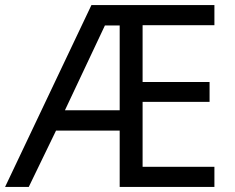

<svg xmlns="http://www.w3.org/2000/svg" viewBox="-21 -734 922 754"><path d="M821 0H449V-221H199L92 0H-1L338 -714H821V-635H539V-412H802V-334H539V-79H821ZM234 -301H449V-634H391Z"/></svg>

Font: Noto Sans Vithkuqi
Style: Regular
Weight: 400
Version: Version 1.001